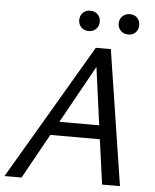

<svg xmlns="http://www.w3.org/2000/svg" viewBox="-62 -883 752 931"><g transform="rotate(5 314.0 -417.5)"><path d="M290 -785Q290 -807 304 -821Q318 -835 340 -835Q362 -835 376 -821Q390 -807 390 -785Q390 -764 376 -750Q362 -736 340 -736Q318 -736 304 -750Q290 -764 290 -785ZM582 -785Q582 -764 568.5 -750Q555 -736 533 -736Q511 -736 496.5 -750Q482 -764 482 -785Q482 -807 496.5 -821Q511 -835 533 -835Q555 -835 568.5 -821Q582 -807 582 -785ZM382 -658H455L557 0H470L440 -218H199L78 0H-5ZM237 -285H431L393 -566Z"/></g></svg>

Font: EauTest Medium
Style: Italic
Weight: 500
Italic angle: -12°
Designer: Christian Thalmann (Catharsis Fonts)
Version: Version 0.001;PS 000.001;hotconv 1.0.88;makeotf.lib2.5.64775